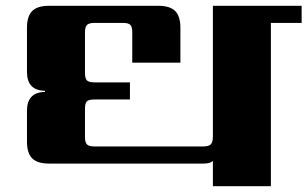

<svg xmlns="http://www.w3.org/2000/svg" viewBox="-20 -642 1060 662"><path d="M1020 -622V-563H914V0H714V-87Q704 -78 682 -78H149Q109 -78 91 -96Q73 -114 73 -154V-260Q73 -324 135 -325V-329Q73 -330 73 -394V-546Q73 -586 91 -604Q109 -622 149 -622H526Q566 -622 584 -604Q602 -586 602 -546V-426H436V-531Q436 -549 429.5 -556Q423 -563 404 -563H306Q287 -563 280 -556Q273 -549 273 -531V-391Q273 -372 279.5 -365Q286 -358 306 -358H428V-299H306Q286 -299 279.5 -292.5Q273 -286 273 -266V-169Q273 -151 280 -144Q287 -137 306 -137H680Q700 -137 707 -144.5Q714 -152 714 -171V-622Z"/></svg>

Font: Sarpanch ExtraBold
Style: Regular
Weight: 800
Designer: Manushi Parikh (Devanagari and Latin), Jyotish Sonowal (Devanagari)
Foundry: Indian Type Foundry
Version: Version 2.004;PS 1.0;hotconv 1.0.78;makeotf.lib2.5.61930; tt